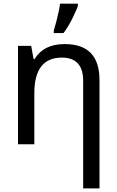

<svg xmlns="http://www.w3.org/2000/svg" viewBox="-20 -786 640 1046"><path d="M433.1 240.2V-345.2Q433.1 -472.2 316.9 -472.2Q167 -472.2 167 -277.8V0H78.1V-536.1H149.9L163.1 -463.9H168Q217.8 -545.9 332 -545.9Q522 -545.9 522 -350.1V240.2ZM272.9 -619.1 287.6 -671.4Q302.2 -727.1 307.1 -766.1H404.3V-755.9Q404.3 -748 380.1 -697.3Q356 -646.5 326.2 -606H272.9Z"/></svg>

Font: Noto Mono
Style: Regular
Weight: 400
Designer: Monotype Design Team
Foundry: Monotype Imaging Inc.
Version: Version 1.00